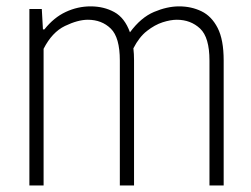

<svg xmlns="http://www.w3.org/2000/svg" viewBox="-20 -568 770 588"><path d="M70 0V-540.5H108L111.5 -478H116Q145 -514.5 181.5 -531.5Q218 -548.5 257.5 -548.5Q298 -548.5 330 -531Q362 -513.5 378 -469Q411.5 -514.5 451.8 -531.5Q492 -548.5 528.5 -548.5Q566 -548.5 597 -533.5Q628 -518.5 646.5 -482.5Q665 -446.5 665 -383V0H621.5V-382.5Q621.5 -453.5 592.8 -480.5Q564 -507.5 521.5 -507.5Q502.5 -507.5 478.2 -499.8Q454 -492 430 -473.2Q406 -454.5 388.5 -420Q390.5 -403 390.5 -383.5V0H347V-382.5Q347 -453.5 319.2 -480.5Q291.5 -507.5 249 -507.5Q218.5 -507.5 179 -488.5Q139.5 -469.5 113.5 -418.5V0Z"/></svg>

Font: Encode Sans Condensed Condensed ExtraLight
Style: Regular
Weight: 200
Width: 3
Designer: Multiple Designers
Foundry: Impallari Type
Version: Version 3.000; ttfautohint (v1.8.3) -l 8 -r 50 -G 200 -x 14 